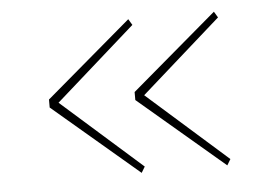

<svg xmlns="http://www.w3.org/2000/svg" viewBox="-37 -507 675 478"><g transform="rotate(-5 300.0 -268.0)"><path d="M299 -76 85 -258V-278L299 -460L308 -445L108 -268L308 -91ZM513 -76 299 -258V-278L513 -460L522 -445L322 -268L522 -91Z"/></g></svg>

Font: IBM Plex Mono Thin
Style: Regular
Weight: 100
Monospace: yes
Designer: Mike Abbink, Paul van der Laan, Pieter van Rosmalen
Foundry: Bold Monday
Version: Version 2.3